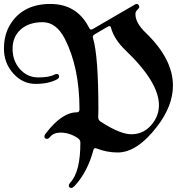

<svg xmlns="http://www.w3.org/2000/svg" viewBox="-113 -738 915 957"><path d="M-58.6 -621.6Q4.9 -718.3 138.2 -718.3Q271.5 -718.3 331.5 -598.6Q335.4 -590.8 340.3 -590.8Q345.2 -590.8 348.6 -592.8L560.1 -715.8Q564.5 -718.3 569.3 -718.3Q574.2 -718.3 577.6 -713.4Q581.1 -708.5 581.1 -703.1Q581.1 -697.8 571.5 -688.7Q562 -679.7 562 -668Q562 -624 612.8 -575.2Q749 -444.3 749 -311.5Q749 -210.4 670.4 -107.9Q570.8 22 473.6 22Q419.4 22 368.7 2Q364.7 0.5 361.8 0.5Q355.5 0.5 352.5 9.8Q322.8 121.1 257.8 189.9Q249.5 198.7 242.7 198.7Q230 198.7 230 186.5Q230 180.2 237.8 171.4Q287.6 118.2 287.6 -26.4Q287.6 -40 276.4 -48.3Q235.4 -77.1 188 -77.1Q154.3 -77.1 135.7 -54.7Q128.4 -45.9 121.6 -45.9Q108.4 -45.9 108.4 -57.6Q108.4 -64.9 114.3 -71.8Q195.3 -178.2 270 -178.2Q283.2 -178.2 283.2 -192.4Q283.2 -401.9 210 -544.9Q167.5 -627.4 99.4 -627.4Q31.2 -627.4 -9.5 -591.3Q-50.3 -555.2 -50.3 -494.9Q-50.3 -434.6 -13.4 -393.3Q23.4 -352.1 77.9 -352.1Q132.3 -352.1 158.2 -366.2Q163.6 -369.1 169.9 -369.1Q181.6 -369.1 181.6 -356.4Q181.6 -348.1 170.9 -342.3Q128.9 -319.8 64.5 -319.8Q0 -319.8 -46.6 -371.6Q-93.3 -423.3 -93.3 -495.8Q-93.3 -568.4 -58.6 -621.6ZM349.6 -554.2Q349.6 -551.3 350.6 -547.9Q377.4 -459.5 377.4 -192.9Q376.5 -172.9 376.5 -154.3Q376.5 -140.1 387.7 -132.3Q484.9 -68.8 542 -68.8Q607.4 -68.8 648.9 -124.5Q679.2 -165 679.2 -213.9Q679.2 -328.1 513.2 -486.8Q456.5 -541 440.4 -599.1Q438 -607.9 433.6 -607.9Q429.2 -607.9 424.8 -605.5L358.9 -566.9Q349.6 -561.5 349.6 -554.2Z"/></svg>

Font: UnifrakturMaguntia16
Style: Book
Weight: 400
Designer: j. 'mach' wust, Gerrit Ansmann, Georg Duffner, based on a font by Peter Wiegel, original typeface by Carl Albert Fahrenw
Version: Version 2017-03-19